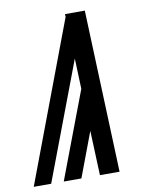

<svg xmlns="http://www.w3.org/2000/svg" viewBox="-84 -796 667 857"><g transform="rotate(-10 249.5 -367.5)"><path d="M135 0 284 -394 279 -532 78 0H-1L271 -723L270 -735H360L388 0H299L291 -202L215 0Z"/></g></svg>

Font: Iosevka Term Curly Semibold
Style: Italic
Weight: 600
Italic angle: -9°
Designer: Belleve Invis
Foundry: Belleve Invis
Version: Version 32.3.0